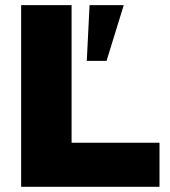

<svg xmlns="http://www.w3.org/2000/svg" viewBox="-20 -720 657 740"><path d="M314.5 -485.4Q333 -485.4 390.6 -485.4Q407.2 -538.1 456.1 -697.3Q456.1 -697.3 456.1 -700.2Q422.9 -700.2 325.2 -700.2Q322.3 -646.5 314.5 -485.4ZM61.5 0Q195.3 0 594.7 0Q594.7 -43 594.7 -169.9Q509.8 -169.9 255.9 -169.9Q255.9 -302.7 255.9 -700.2Q207 -700.2 61.5 -700.2Q61.5 -656.2 61.5 -525.4Q61.5 -393.6 61.5 0Z"/></svg>

Font: Big-Shock
Style: Black
Weight: 400